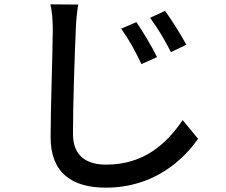

<svg xmlns="http://www.w3.org/2000/svg" viewBox="-20 -800 1040 884"><path d="M608 -698 538 -668C573 -619 604 -563 631 -505L703 -537C680 -585 635 -659 608 -698ZM740 -750 671 -718C706 -671 738 -617 767 -560L838 -594C814 -639 767 -713 740 -750ZM340 -779 212 -780C220 -746 223 -705 223 -664C223 -567 213 -310 213 -168C213 -1 315 64 467 64C691 64 825 -66 892 -161L821 -247C749 -141 645 -42 469 -42C382 -42 316 -78 316 -184C316 -322 324 -553 329 -664C330 -700 334 -741 340 -779Z"/></svg>

Font: GenYoGothic2 TW M
Style: Regular
Weight: 500
Version: Version 2.100;PS 2.1;hotconv 16.6.51;makeotf.lib2.5.65220 DE